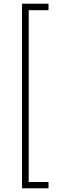

<svg xmlns="http://www.w3.org/2000/svg" viewBox="-20 -852 338 1037"><path d="M99 -832V165H242V131H135V-797H242V-832Z"/></svg>

Font: Noto Sans Gurmukhi Condensed ExtraLight
Style: Regular
Weight: 200
Width: 3
Designer: Jelle Bosma - Monotype Design Team
Foundry: Monotype Imaging Inc.
Version: Version 2.004